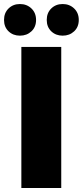

<svg xmlns="http://www.w3.org/2000/svg" viewBox="-36 -933 411 953"><path d="M-16 -834Q-16 -869 6.5 -891Q29 -913 63 -913Q97 -913 120 -891Q143 -869 143 -834Q143 -799 120 -777.5Q97 -756 63 -756Q29 -756 6.5 -777.5Q-16 -799 -16 -834ZM196 -834Q196 -869 218.5 -891Q241 -913 275 -913Q309 -913 332 -891Q355 -869 355 -834Q355 -799 332 -777.5Q309 -756 275 -756Q241 -756 218.5 -777.5Q196 -799 196 -834ZM70 -700H268V0H70Z"/></svg>

Font: Montserrat Alternates ExtraBold
Style: Regular
Weight: 800
Designer: Julieta Ulanovsky
Foundry: Julieta Ulanovsky
Version: Version 7.200